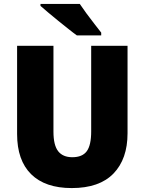

<svg xmlns="http://www.w3.org/2000/svg" viewBox="-20 -947 735 977"><path d="M629 -269Q629 -138 557.5 -64Q486 10 345 10Q210 10 138.5 -60.5Q67 -131 67 -265V-714H252V-277Q252 -208 276 -177.5Q300 -147 348 -147Q399 -147 421.5 -177.5Q444 -208 444 -278V-714H629ZM386 -927Q400 -906 420.5 -878Q441 -850 461.5 -824Q482 -798 495 -781V-767H371Q354 -779 329 -799Q304 -819 276.5 -841Q249 -863 225 -883.5Q201 -904 186 -917V-927Z"/></svg>

Font: Noto Sans Khmer UI SemiCondensed Black
Style: Regular
Weight: 900
Width: 4
Designer: Danh Hong and the Monotype Design Team
Foundry: Monotype Imaging Inc.
Version: Version 2.002; ttfautohint (v1.8.4.7-5d5b)